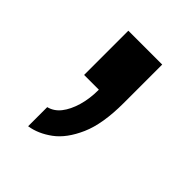

<svg xmlns="http://www.w3.org/2000/svg" viewBox="-102 -189 405 405"><g transform="rotate(45 100.5 14.0)"><path d="M44 160V103Q60 99 71 85Q82 71 88.5 49Q95 27 95 0H51V-132H152V-17Q152 45 135.5 82.5Q119 120 94.5 138Q70 156 44 160Z"/></g></svg>

Font: Archivo ExtraCondensed SemiBold
Style: Regular
Weight: 600
Width: 2
Designer: Hector Gatti
Foundry: Omnibus-Type
Version: Version 2.001